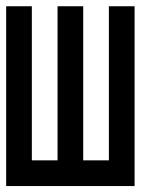

<svg xmlns="http://www.w3.org/2000/svg" viewBox="-20 -687 540 623"><path d="M0 -83.3V-666.7H83.3V-166.7H166.7V-666.7H250V-166.7H333.3V-666.7H416.7V-83.3Z"/></svg>

Font: GalmuriMono11 Regular
Style: Regular
Weight: 400
Designer: Lee Minseo (quiple)
Version: Version 2.399;hotconv 1.1.1;makeotfexe 2.6.0 DEVELOPMENT